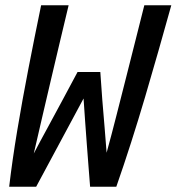

<svg xmlns="http://www.w3.org/2000/svg" viewBox="-20 -713 674 733"><path d="M15 0Q27 -102 46 -216Q65 -330 88.5 -451Q112 -572 137 -693H242Q227 -631 210.5 -561Q194 -491 176.5 -417Q159 -343 142 -269.5Q125 -196 109 -127Q133 -173 161.5 -225Q190 -277 219 -331.5Q248 -386 276 -438H363Q366 -388 370.5 -332.5Q375 -277 379.5 -224.5Q384 -172 387 -130Q406 -199 424.5 -272Q443 -345 461.5 -417.5Q480 -490 497.5 -560Q515 -630 531 -693H634Q610 -607 585 -519Q560 -431 534 -343Q508 -255 480.5 -169Q453 -83 424 0H324Q321 -35 318 -76.5Q315 -118 311.5 -161.5Q308 -205 305 -250Q302 -295 299 -337L118 0Z"/></svg>

Font: Ubuntu Sans Mono Medium
Style: Italic
Weight: 500
Italic angle: -13.5°
Monospace: yes
Designer: Dalton Maag Ltd
Foundry: Dalton Maag Ltd
Version: Version 1.006